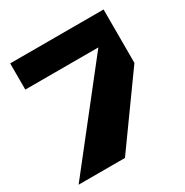

<svg xmlns="http://www.w3.org/2000/svg" viewBox="-162 -833 932 965"><g transform="rotate(-30 304.5 -350.0)"><path d="M569 -390 289 0H20L451 -548H27V-700H569Z"/></g></svg>

Font: Fivo Sans Modern ExtBlk
Style: Regular
Weight: 950
Designer: Alexander Slobzheninov
Foundry: Alexander Slobzheninov
Version: 1.0